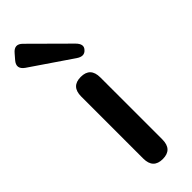

<svg xmlns="http://www.w3.org/2000/svg" viewBox="-276 -778 795 795"><g transform="rotate(-45 121.5 -380.0)"><path d="M133 0Q77 0 77 -59V-422Q77 -481 133 -481Q189 -481 189 -422V-59Q189 0 133 0ZM223 -549Q205 -528 176 -548L-3 -670Q-35 -693 -10 -722L9 -744Q34 -774 61 -747L215 -594Q241 -568 223 -549Z"/></g></svg>

Font: Zen Maru Gothic
Style: Bold
Weight: 700
Designer: Yoshimichi Ohira
Foundry: Positype
Version: Version 1.001